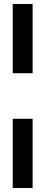

<svg xmlns="http://www.w3.org/2000/svg" viewBox="-20 -757 228 965"><path d="M44 -389V-737H144V-389ZM44 188V-160H144V188Z"/></svg>

Font: Piazzolla SC Black
Style: Regular
Weight: 900
Designer: Juan Pablo del Peral
Foundry: Huerta Tipografica
Version: Version 1.330